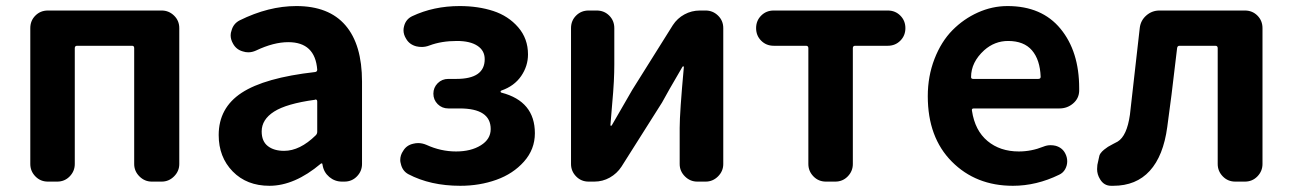

<svg xmlns="http://www.w3.org/2000/svg" viewBox="-20 -594 4228 628"><path d="M136.7 0Q112.3 0 95.7 -17.1Q79.1 -34.2 79.1 -57.6V-502Q79.1 -526.4 95.7 -543Q112.3 -559.6 136.7 -559.6H508.8Q532.2 -559.6 549.3 -543Q566.4 -526.4 566.4 -502V-57.6Q566.4 -34.2 549.3 -17.1Q532.2 0 508.8 0H476.6Q453.1 0 436 -17.1Q418.9 -34.2 418.9 -57.6V-436.5Q418.9 -444.3 412.1 -444.3H232.4Q224.6 -444.3 224.6 -436.5V-57.6Q224.6 -34.2 208 -17.1Q191.4 0 167 0Z M861.3 13.7Q787.1 13.7 741.2 -33.2Q695.3 -80.1 695.3 -152.3Q695.3 -241.2 770.5 -290.5Q845.7 -339.8 1010.7 -358.4Q1017.6 -359.4 1017.6 -366.2Q1010.7 -456.1 922.9 -456.1Q875 -456.1 817.4 -428.7Q804.7 -422.9 792 -422.9Q783.2 -422.9 774.4 -425.8Q752.9 -431.6 742.2 -451.2Q734.4 -464.8 734.4 -478.5Q734.4 -486.3 737.3 -494.1Q743.2 -516.6 763.7 -527.3Q858.4 -574.2 949.2 -574.2Q1055.7 -574.2 1109.9 -511.2Q1164.1 -448.2 1164.1 -327.1V-57.6Q1164.1 -34.2 1147.5 -17.1Q1130.9 0 1106.4 0H1098.6Q1075.2 0 1057.1 -15.1Q1039.1 -30.3 1035.2 -53.7L1034.2 -58.6Q1033.2 -59.6 1031.7 -59.6Q1030.3 -59.6 1029.3 -58.6Q943.4 13.7 861.3 13.7ZM909.2 -100.6Q960.9 -100.6 1012.7 -151.4Q1017.6 -156.2 1017.6 -163.1V-261.7Q1017.6 -268.6 1011.7 -268.6Q1010.7 -268.6 1009.8 -267.6Q917 -254.9 876.5 -229Q835.9 -203.1 835.9 -164.1Q835.9 -131.8 856 -116.2Q876 -100.6 909.2 -100.6Z M1485.4 13.7Q1387.7 13.7 1315.4 -24.4Q1295.9 -35.2 1291 -58.6Q1289.1 -64.5 1289.1 -70.3Q1289.1 -86.9 1298.8 -100.6Q1309.6 -119.1 1332 -124Q1339.8 -126 1347.7 -126Q1361.3 -126 1375 -120.1Q1421.9 -98.6 1471.7 -98.6Q1520.5 -98.6 1552.7 -118.7Q1585 -138.7 1585 -171.9Q1585 -239.3 1483.4 -239.3H1446.3Q1425.8 -239.3 1411.6 -253.4Q1397.5 -267.6 1397.5 -287.6Q1397.5 -307.6 1411.6 -321.8Q1425.8 -335.9 1446.3 -335.9H1472.7Q1565.4 -335.9 1565.4 -400.4Q1565.4 -428.7 1541.5 -444.3Q1517.6 -460 1474.6 -460Q1423.8 -460 1384.8 -445.3Q1372.1 -440.4 1359.4 -440.4Q1350.6 -440.4 1341.8 -442.4Q1319.3 -448.2 1308.6 -466.8Q1299.8 -480.5 1299.8 -495.1Q1299.8 -502 1301.8 -508.8Q1307.6 -531.2 1328.1 -541Q1398.4 -574.2 1483.4 -574.2Q1543.9 -574.2 1593.3 -558.1Q1642.6 -542 1674.8 -504.9Q1707 -467.8 1707 -416Q1707 -377.9 1684.6 -345.2Q1662.1 -312.5 1620.1 -297.9Q1617.2 -296.9 1617.2 -294.4Q1617.2 -292 1620.1 -291Q1729.5 -262.7 1729.5 -158.2Q1729.5 -105.5 1693.8 -65.4Q1658.2 -25.4 1603.5 -5.9Q1548.8 13.7 1485.4 13.7Z M1905.3 0Q1880.9 0 1864.3 -17.1Q1847.7 -34.2 1847.7 -57.6V-502Q1847.7 -526.4 1864.3 -543Q1880.9 -559.6 1905.3 -559.6H1931.6Q1956.1 -559.6 1972.7 -543Q1989.3 -526.4 1989.3 -502V-382.8Q1989.3 -358.4 1987.8 -327.6Q1986.3 -296.9 1981.9 -249Q1977.5 -201.2 1976.6 -184.6Q1976.6 -182.6 1978.5 -182.6Q1980.5 -182.6 1981.4 -184.6Q2043 -291 2047.9 -299.8L2180.7 -511.7Q2195.3 -534.2 2218.8 -546.9Q2242.2 -559.6 2269.5 -559.6H2288.1Q2311.5 -559.6 2328.6 -543Q2345.7 -526.4 2345.7 -502V-57.6Q2345.7 -34.2 2328.6 -17.1Q2311.5 0 2288.1 0H2260.7Q2237.3 0 2220.2 -17.1Q2203.1 -34.2 2203.1 -57.6V-175.8Q2203.1 -225.6 2216.8 -375Q2216.8 -377 2214.8 -377Q2212.9 -377 2211.9 -375Q2162.1 -290 2145.5 -258.8L2012.7 -48.8Q1998 -26.4 1974.6 -13.2Q1951.2 0 1923.8 0Z M2681.6 0Q2657.2 0 2640.6 -17.1Q2624 -34.2 2624 -57.6V-436.5Q2624 -444.3 2616.2 -444.3H2510.7Q2486.3 -444.3 2469.7 -460.9Q2453.1 -477.5 2453.1 -502Q2453.1 -526.4 2469.7 -543Q2486.3 -559.6 2510.7 -559.6H2883.8Q2908.2 -559.6 2924.8 -543Q2941.4 -526.4 2941.4 -502Q2941.4 -477.5 2924.8 -460.9Q2908.2 -444.3 2883.8 -444.3H2777.3Q2769.5 -444.3 2769.5 -436.5V-57.6Q2769.5 -34.2 2752.9 -17.1Q2736.3 0 2711.9 0Z M3293 13.7Q3171.9 13.7 3093.3 -65.4Q3014.6 -144.5 3014.6 -279.3Q3014.6 -344.7 3036.6 -401.4Q3058.6 -458 3095.2 -495.1Q3131.8 -532.2 3178.7 -553.2Q3225.6 -574.2 3275.4 -574.2Q3387.7 -574.2 3448.7 -500Q3509.8 -425.8 3509.8 -305.7Q3509.8 -300.8 3509.8 -295.9Q3508.8 -271.5 3489.7 -255.4Q3470.7 -239.3 3445.3 -239.3H3165Q3157.2 -239.3 3159.2 -231.4Q3168.9 -167 3210 -132.8Q3251 -98.6 3312.5 -98.6Q3353.5 -98.6 3392.6 -114.3Q3404.3 -119.1 3416 -119.1Q3424.8 -119.1 3432.6 -117.2Q3454.1 -111.3 3463.9 -92.8Q3470.7 -80.1 3470.7 -66.4Q3470.7 -52.7 3463.9 -40.5Q3457 -28.3 3444.3 -22.5Q3370.1 13.7 3293 13.7ZM3156.2 -341.8Q3156.2 -335.9 3163.1 -335.9H3376Q3383.8 -335.9 3383.8 -342.8Q3383.8 -342.8 3383.8 -342.8Q3381.8 -398.4 3355.5 -429.2Q3329.1 -460 3277.3 -460Q3233.4 -460 3199.2 -429.7Q3156.2 -390.6 3156.2 -341.8Z M3621.1 13.7Q3618.2 13.7 3614.3 13.7Q3590.8 13.7 3578.1 -7.8Q3568.4 -23.4 3568.4 -41Q3568.4 -47.9 3569.3 -54.7L3574.2 -77.1Q3575.2 -85.9 3579.6 -92.3Q3584 -98.6 3591.3 -104.5Q3598.6 -110.4 3604 -113.8Q3609.4 -117.2 3620.6 -123Q3631.8 -128.9 3635.7 -130.9Q3666 -149.4 3675.8 -218.8Q3683.6 -285.2 3708 -502.9Q3710.9 -527.3 3729.5 -543.5Q3748 -559.6 3772.5 -559.6H4051.8Q4076.2 -559.6 4092.8 -543Q4109.4 -526.4 4109.4 -502V-57.6Q4109.4 -34.2 4092.8 -17.1Q4076.2 0 4051.8 0H4020.5Q3996.1 0 3979.5 -17.1Q3962.9 -34.2 3962.9 -57.6V-436.5Q3962.9 -444.3 3955.1 -444.3H3837.9Q3831.1 -444.3 3830.1 -436.5Q3809.6 -259.8 3797.9 -178.7Q3785.2 -84 3740.7 -35.2Q3696.3 13.7 3621.1 13.7Z"/></svg>

Font: Gen Jyuu Gothic Bold
Style: Bold
Weight: 700
Designer: [Source Han Sans]
Ryoko NISHIZUKA  (kana & ideographs); Paul D. Hunt (Latin, Greek & Cyrillic); Wenlong ZHANG  (bopomofo
Version: Version 1.002.20150607